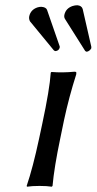

<svg xmlns="http://www.w3.org/2000/svg" viewBox="-20 -705 366 728"><path d="M136.2 -679.2Q153.8 -678.2 158.2 -668L206.5 -528.8Q207 -526.9 206.5 -524.9Q203.6 -512.7 190.4 -511.2Q186 -512.2 184.1 -514.2L93.8 -624Q88.9 -632.8 90.8 -643.1Q96.2 -668 121.6 -676.8Q129.4 -679.2 136.2 -679.2ZM273.4 -685.1Q289.6 -683.6 293.5 -670.9L326.2 -527.8Q326.7 -524.4 326.2 -522Q320.3 -511.2 309.1 -508.8Q304.7 -509.8 302.7 -512.2L226.6 -632.8Q222.2 -639.6 224.1 -648.9Q229.5 -673.3 254.9 -682.1Q264.2 -685.1 273.4 -685.1ZM140.1 -234.9Q168.5 -367.7 172.4 -429.2L174.8 -432.1Q216.8 -428.7 262.2 -433.1Q269.5 -433.1 269.5 -429.2Q269.5 -426.3 269 -422.9Q241.7 -337.4 223.1 -251L208.5 -180.2Q185.5 -70.8 179.2 0L176.3 2.9Q158.7 0 129.9 0Q101.1 0 82.5 2.9L81.1 0Q104.5 -68.4 128.4 -180.2Z"/></svg>

Font: Linux Biolinum Slanted O
Style: Slanted
Weight: 400
Designer: Philipp H. Poll
Foundry: Philipp H. Poll
Version: Version 1.0.4